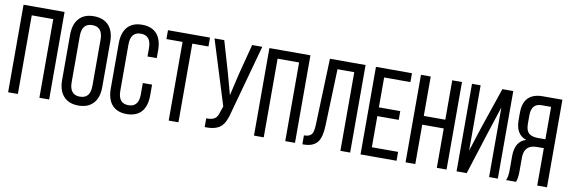

<svg xmlns="http://www.w3.org/2000/svg" viewBox="-52 -1106 4493 1512"><g transform="rotate(10 2194.5 -350.0)"><path d="M118 -629V0H40V-700H368V0H290V-629Z M442 -531Q442 -613 482 -659Q523 -707 602 -707Q681 -707 723 -659Q763 -613 763 -531V-169Q763 -87 723 -41Q681 7 602 7Q524 7 482 -41Q442 -87 442 -169ZM519 -165Q519 -64 602 -64Q685 -64 685 -165V-535Q685 -636 602 -636Q519 -636 519 -535Z M1108 -659Q1146 -613 1146 -531V-468H1072V-535Q1072 -636 990 -636Q908 -636 908 -535V-165Q908 -64 990 -64Q1072 -64 1072 -165V-256H1146V-169Q1146 -87 1108 -41Q1067 7 988 7Q910 7 869 -41Q831 -87 831 -169V-531Q831 -613 869 -659Q910 -707 988 -707Q1067 -707 1108 -659Z M1324 0V-629H1195V-700H1531V-629H1402V0Z M1799 -154Q1779 -68 1744 -35Q1702 5 1612 1V-69Q1657 -67 1680 -83Q1702 -98 1712 -138L1728 -184L1567 -700H1645L1716 -457L1764 -281L1805 -457L1868 -700H1949Z M2084 -629V0H2006V-700H2334V0H2256V-629Z M2563 -629 2547 -174Q2544 -85 2515 -45Q2482 0 2406 1H2393V-70Q2439 -70 2456 -95Q2469 -115 2471 -170L2490 -700H2775V0H2697V-629Z M3107 -390V-320H2936V-71H3146V0H2858V-700H3146V-629H2936V-390Z M3296 -315V0H3218V-700H3296V-385H3468V-700H3546V0H3468V-315Z M3810 -323 3707 0H3626V-700H3695V-178L3757 -371L3869 -700H3956V0H3886V-557Z M4216 -299Q4114 -299 4114 -195V-85Q4114 -29 4101 0H4022Q4036 -28 4036 -84V-193Q4036 -313 4123 -339Q4037 -367 4037 -483V-540Q4037 -700 4193 -700H4349V0H4271V-299ZM4195 -629Q4114 -629 4114 -533V-466Q4114 -412 4140 -390Q4163 -370 4212 -370H4271V-629Z"/></g></svg>

Font: Adderley Regular
Style: Regular
Weight: 400
Designer: gorohovskiy
Version: Version 1.003 November 13, 2017